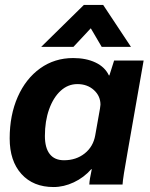

<svg xmlns="http://www.w3.org/2000/svg" viewBox="-20 -744 603 774"><path d="M19 -186Q19 -280 51.5 -353.5Q84 -427 142 -468.5Q200 -510 275 -510Q327 -510 365 -492Q403 -474 419 -440H421L440 -500H559L495 -135Q475 -24 474 0H340Q341 -21 350 -62H348Q318 -28 277.5 -9Q237 10 196 10Q114 10 66.5 -42.5Q19 -95 19 -186ZM364 -199 383 -306Q385 -318 385 -322Q385 -357 358.5 -381Q332 -405 292 -405Q254 -405 224.5 -378Q195 -351 178 -303.5Q161 -256 161 -196Q161 -148 180.5 -123Q200 -98 238 -98Q287 -98 321.5 -125.5Q356 -153 364 -199ZM318 -724H396L508 -555H390L346 -630L276 -555H146Z"/></svg>

Font: Sarabun ExtraBold
Style: Italic
Weight: 800
Italic angle: -10°
Designer: Suppakit Chalermlarp | Katatrad Co.,Ltd.
Foundry: Cadson Demak Co.,Ltd.
Version: Version 1.000; ttfautohint (v1.6)